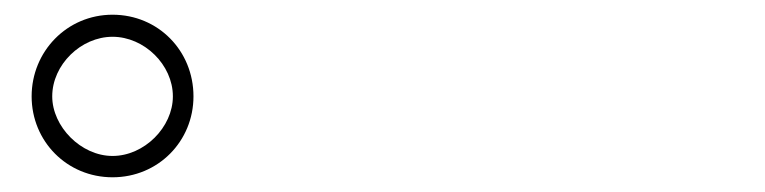

<svg xmlns="http://www.w3.org/2000/svg" viewBox="-20 -838 1040 261"><path d="M23 -707C23 -646 71 -597 133 -597C195 -597 243 -646 243 -707C243 -769 195 -818 133 -818C71 -818 23 -768 23 -707ZM51 -707C51 -750 90 -788 133 -788C176 -788 215 -750 215 -707C215 -665 176 -626 133 -626C90 -626 51 -666 51 -707Z"/></svg>

Font: Noto Sans JP Thin
Style: Regular
Weight: 100
Designer: Ryoko NISHIZUKA 西塚涼子 (kana, bopomofo & ideographs); Paul D. Hunt (Latin, Greek & Cyrillic); Sandoll Communications 산돌커뮤니
Foundry: Adobe
Version: Version 2.004;hotconv 1.0.118;makeotfexe 2.5.65603